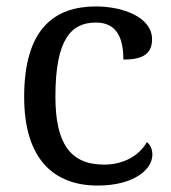

<svg xmlns="http://www.w3.org/2000/svg" viewBox="-20 -566 532 596"><path d="M283 10C396 10 453 -40 453 -86C453 -104 446 -117 436 -125C413 -84 365 -55 303 -55C196 -55 152 -124 152 -266C152 -445 201 -496 278 -496C345 -496 363 -444 363 -381C422 -381 452 -398 452 -444C452 -513 361 -546 278 -546C151 -546 55 -479 55 -265C55 -69 150 10 283 10Z"/></svg>

Font: Noto Fangsong KSS Rotated
Style: Regular
Weight: 400
Designer: LIU Zhao, ZHANG Congyu, Kushim JIANG
Foundry: Guyu Beijing Co. Ltd.
Version: Version 1.000;November 16, 2022;FontCreator 11.5.0.2427 64-b